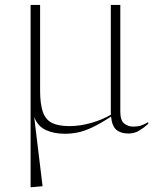

<svg xmlns="http://www.w3.org/2000/svg" viewBox="-20 -532 630 778"><path d="M467.5 -80Q467.5 -44 483.2 -31.5Q499 -19 519 -19Q536 -19 548 -22.2Q560 -25.5 580.5 -37V-30Q561.5 -13 542.8 -2Q524 9 500.5 9Q469.5 9 451.8 -5.8Q434 -20.5 430 -59.5Q386 -31 354.2 -16Q322.5 -1 296.2 4.5Q270 10 242.5 10Q199 10 166 -5Q133 -20 118.5 -58L152.5 222.5L109 226.5H104V-512H142.5V-165.5Q142.5 -109 154 -77.5Q165.5 -46 191.5 -33.5Q217.5 -21 261.5 -21Q304.5 -21 350 -34Q395.5 -47 429.5 -67.5Q429 -74 429 -81.5V-512H467.5Z"/></svg>

Font: Newsreader Display ExtraLight
Style: Regular
Weight: 275
Designer: Hugues Gentile
Foundry: Production Type
Version: Version 1.001